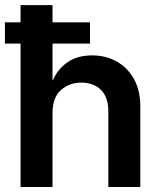

<svg xmlns="http://www.w3.org/2000/svg" viewBox="-28 -748 635 768"><path d="M182.1 -294.9V0H54.2V-727.5H182.1V-426.8H183.6Q201.2 -469.7 240.7 -498Q280.3 -526.4 340.8 -526.4Q395 -526.4 438.5 -502.2Q481.9 -478 507.6 -432.4Q533.2 -386.7 533.2 -322.3V0H405.3V-302.7Q405.3 -358.9 376 -388.2Q346.7 -417.5 297.4 -417.5Q249 -417.5 215.6 -387.7Q182.1 -357.9 182.1 -294.9ZM-8.3 -573.7V-658.7H332V-573.7Z"/></svg>

Font: Inter Display Semi Bold
Style: Regular
Weight: 600
Designer: Rasmus Andersson
Foundry: rsms
Version: Version 4.000;git-37864ae